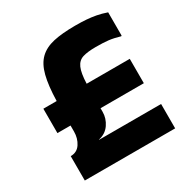

<svg xmlns="http://www.w3.org/2000/svg" viewBox="-151 -773 854 887"><g transform="rotate(-30 276.0 -330.0)"><path d="M201 -139H532V-9H50V-139Q84 -139 102 -166.5Q120 -194 120 -230V-262H50V-392H121Q123 -473 136 -524Q149 -575 177.5 -602.5Q206 -630 252.5 -640.5Q299 -651 369 -651Q403 -651 428.5 -649Q454 -647 478.5 -642.5Q503 -638 532 -628V-504L529 -502Q495 -512 468.5 -515Q442 -518 402 -518Q358 -518 332.5 -510Q307 -502 295 -475Q283 -448 281 -392H511V-262H280V-243Q280 -208 259.5 -178Q239 -148 201 -140Z"/></g></svg>

Font: Bakbak One
Style: Regular
Weight: 400
Designer: Saumya Kishore and Sanchit Sawaria
Foundry: A Good Feeling
Version: Version 1.003; ttfautohint (v1.8.3)